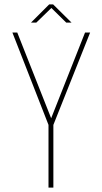

<svg xmlns="http://www.w3.org/2000/svg" viewBox="-20 -847 462 867"><path d="M212 -811 144 -745H120L202 -827H220L303 -745H279ZM199 0V-283L36 -700H58L211 -313L364 -700H387L221 -283V0Z"/></svg>

Font: Bebas Neue Light
Style: Regular
Weight: 300
Designer: Ryoichi Tsunekawa
Foundry: Ryoichi Tsunekawa
Version: Version 1.003;PS 001.003;hotconv 1.0.70;makeotf.lib2.5.58329